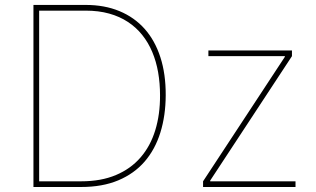

<svg xmlns="http://www.w3.org/2000/svg" viewBox="-20 -747 1263 767"><path d="M113.6 -727.3H322.4Q397.7 -727.3 457.2 -702.6Q516.7 -677.9 557.9 -631.6Q599.1 -585.2 620.7 -518.3Q642.4 -451.3 642 -366.5Q641.7 -285.2 620.7 -217.7Q599.8 -150.2 557.9 -101.7Q516 -53.3 452.6 -26.6Q389.2 0 304 0H113.6ZM136.4 -704.5V-22.7H304Q383.9 -22.7 443.2 -47.8Q502.5 -72.8 541.7 -118.3Q581 -163.7 600.3 -226.9Q619.7 -290.1 619.3 -366.5Q619.3 -414.4 611.7 -458.1Q604 -501.8 588.2 -539.4Q572.4 -577.1 548.1 -607.4Q523.8 -637.8 490.9 -659.4Q458.1 -681.1 416 -692.8Q373.9 -704.5 322.4 -704.5ZM1117.9 -519.9V-522.7H812.5V-545.5H1146.3V-522.7L819.6 -25.6V-22.7H1160.5V0H791.2V-22.7Z"/></svg>

Font: Inter P Thin
Style: Regular
Weight: 100
Designer: Rasmus Andersson
Foundry: rsms
Version: Version 3.018;git-588b23468